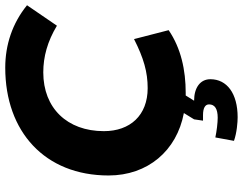

<svg xmlns="http://www.w3.org/2000/svg" viewBox="-117 -601 926 732"><g transform="rotate(-90 346.0 -235.0)"><path d="M265 208C356 208 410 167 410 104C410 65 377 42 328 42L348 10H358C445 10 528 -8 597 -55L563 -187C490 -150 437 -135 376 -135C272 -135 212 -202 212 -302C212 -442 300 -533 436 -533C496 -533 554 -517 614 -481L692 -595C623 -651 541 -678 454 -678C210 -678 43 -527 43 -284C43 -135 137 -24 281 3L257 42L252 76H273C300 76 314 84 314 99C314 121 297 132 263 132C244 132 211 128 188 123L175 194C206 205 246 208 265 208Z"/></g></svg>

Font: Celebes ExtraBold
Style: Italic
Weight: 800
Italic angle: -10°
Designer: Anugrah Pasau
Foundry: Lafontype
Version: Version 1.000